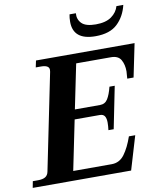

<svg xmlns="http://www.w3.org/2000/svg" viewBox="-124 -999 899 1076"><g transform="rotate(-10 325.5 -461.0)"><path d="M342 -880Q342 -903 346 -922H382Q379 -887 402 -864Q425 -841 482 -841Q539 -841 571 -864Q603 -887 613 -922H652Q637 -858 594 -817Q551 -776 469 -776Q342 -776 342 -880ZM677 -700 638 -511H602Q605 -541 605 -552Q605 -591 589.5 -618Q574 -645 533 -645H335L283 -392H426Q455 -392 470 -416Q485 -440 496 -484H526L478 -245H448Q451 -268 451 -288Q451 -311 443 -324Q435 -337 415 -337H272L214 -54H433Q478 -54 506 -92Q534 -130 555 -191H591L534 0H-26L-19 -37H10Q38 -37 52.5 -46Q67 -55 71 -75L183 -624Q184 -628 184 -635Q184 -662 137 -662H108L116 -700Z"/></g></svg>

Font: Taviraj SemiBold
Style: Italic
Weight: 600
Italic angle: -12°
Designer: Katatrad Team
Foundry: CadsonDemak
Version: Version 1.001